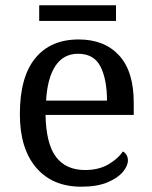

<svg xmlns="http://www.w3.org/2000/svg" viewBox="-20 -695 575 725"><path d="M287 10Q178 10 116.5 -62Q55 -134 55 -264Q55 -404 113 -475Q171 -546 277 -546Q374 -546 429.5 -486Q485 -426 485 -307V-261H152Q154 -152 191.5 -102.5Q229 -53 301 -53Q353 -53 389.5 -74.5Q426 -96 444 -123Q451 -120 457 -111Q463 -102 463 -89Q463 -69 444 -46Q425 -23 386 -6.5Q347 10 287 10ZM384 -315Q384 -395 359.5 -443.5Q335 -492 275 -492Q220 -492 189.5 -446.5Q159 -401 154 -315ZM128 -616V-675H418V-616Z"/></svg>

Font: Noto Serif Vithkuqi
Style: Regular
Weight: 400
Version: Version 1.005